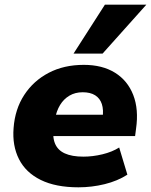

<svg xmlns="http://www.w3.org/2000/svg" viewBox="-20 -789 645 820"><path d="M315 11Q218 11 154 -20.5Q90 -52 61 -109.5Q32 -167 38 -242Q44 -323 83.5 -383.5Q123 -444 188 -478Q253 -512 338 -512Q417 -512 471 -478.5Q525 -445 549 -383.5Q573 -322 561 -239L557 -208H183L197 -299H431L418 -285Q423 -320 415 -344.5Q407 -369 386.5 -382Q366 -395 333 -395Q301 -395 276.5 -380.5Q252 -366 236.5 -340.5Q221 -315 215 -281L210 -250Q203 -206 214.5 -177Q226 -148 256.5 -134Q287 -120 336 -120Q376 -120 417.5 -130Q459 -140 489 -159L524 -43Q482 -16 427 -2.5Q372 11 315 11ZM294 -560 428 -769H605L418 -560Z"/></svg>

Font: Nunito Sans 9pt Black
Style: Italic
Weight: 900
Italic angle: -9°
Version: Version 3.101;gftools[0.9.27]